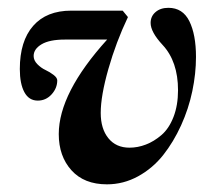

<svg xmlns="http://www.w3.org/2000/svg" viewBox="-20 -465 527 496"><path d="M256.3 11.2Q197.3 11.2 164.6 -25.1Q131.8 -61.5 131.8 -118.7Q131.8 -224.6 256.8 -362.8H147.5Q107.9 -362.8 87.4 -350.6Q66.9 -338.4 66.9 -320.3Q66.9 -309.1 76.4 -299.3Q85.9 -289.6 97.4 -284.2Q108.9 -278.8 118.4 -271.5Q127.9 -264.2 127.9 -257.3Q127.9 -237.3 113.3 -221.2Q98.6 -205.1 77.6 -205.1Q54.7 -205.1 43 -226.8Q31.2 -248.5 31.2 -286.6Q31.2 -358.9 65.7 -398.2Q100.1 -437.5 164.1 -437.5H296.9L310.5 -420.9Q279.8 -356.4 260 -286.9Q240.2 -217.3 240.2 -173.3Q240.2 -132.3 260 -107.9Q279.8 -83.5 314.5 -83.5Q335.9 -83.5 356.9 -91.6Q377.9 -99.6 397.2 -116.2Q416.5 -132.8 428.2 -162.8Q439.9 -192.9 439.9 -231.9Q439.9 -306.2 399.9 -349.1Q369.1 -382.3 369.1 -405.8Q369.1 -422.9 381.8 -433.8Q394.5 -444.8 415 -444.8Q452.1 -444.8 469.2 -410.2Q486.3 -375.5 486.3 -317.9Q486.3 -274.9 476.8 -229.5Q467.3 -184.1 447.8 -141.1Q428.2 -98.1 401.4 -64.2Q374.5 -30.3 336.7 -9.5Q298.8 11.2 256.3 11.2Z"/></svg>

Font: Elstob Grade
Style: Italic
Weight: 400
Italic angle: -20°
Designer: Peter S. Baker
Version: Version 1.015